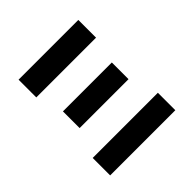

<svg xmlns="http://www.w3.org/2000/svg" viewBox="-181 -866 1025 1025"><g transform="rotate(-45 331.0 -353.5)"><path d="M85 -131.8H577.1V0H85ZM148.4 -419.9H517.6V-293.9H148.4ZM100.6 -707H551.8V-573.2H100.6Z"/></g></svg>

Font: Pretendard GOV ExtraBold
Style: Regular
Weight: 800
Designer: Base glyphs from Inter by Rasmus Andersson; Hangeul glyphs from Noto Sans CJK(Source Han Sans) by Jang Soo-young and Kan
Foundry: Kil Hyung-jin
Version: Version 1.309